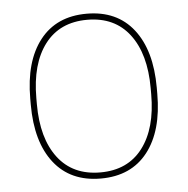

<svg xmlns="http://www.w3.org/2000/svg" viewBox="-44 -580 615 629"><g transform="rotate(-5 263.0 -265.0)"><path d="M55.2 -254.9V-274.9Q55.2 -397.5 109.4 -466.8Q163.6 -536.1 263.2 -536.1Q362.8 -536.1 417 -466.8Q471.2 -397.5 471.2 -274.9V-254.9Q471.2 -132.3 417 -63.2Q362.8 5.9 263.2 5.9Q163.6 5.9 109.4 -63.2Q55.2 -132.3 55.2 -254.9ZM451.2 -254.9V-274.9Q451.2 -387.7 402.3 -451.9Q353.5 -516.1 263.2 -516.1Q172.9 -516.1 124 -451.9Q75.2 -387.7 75.2 -274.9V-254.9Q75.2 -142.6 124 -78.4Q172.9 -14.2 263.2 -14.2Q353.5 -14.2 402.3 -78.4Q451.2 -142.6 451.2 -254.9Z"/></g></svg>

Font: Cooper Hewitt
Style: Thin
Weight: 701
Designer: Village Type and Design LLC
Foundry: Cooper Hewitt Smithsonian Design Museum
Version: 1.000